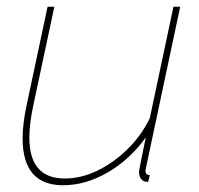

<svg xmlns="http://www.w3.org/2000/svg" viewBox="-20 -539 591 569"><path d="M167 10Q47 10 47 -129Q47 -151 50 -175.5Q53 -200 59 -228L121 -519H141L79 -228Q67 -173 67 -131Q67 -10 172 -10Q220 -10 268 -33Q316 -56 357.5 -96.5Q399 -137 424 -189L494 -519H514L418 -67Q416 -56 413.5 -46Q411 -36 411 -34Q411 -20 424 -20L419 0Q415 0 412 -0.5Q409 -1 407 -2Q400 -5 396 -12Q392 -19 392 -29Q392 -31 393 -36.5Q394 -42 398 -63Q402 -84 412 -132Q366 -67 300 -28.5Q234 10 167 10Z"/></svg>

Font: Raleway Thin Thin
Style: Italic
Weight: 250
Italic angle: -12°
Version: Version 4.026